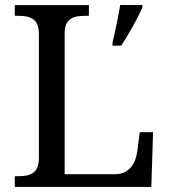

<svg xmlns="http://www.w3.org/2000/svg" viewBox="-20 -734 663 754"><path d="M38.1 0H574.2L581.1 -214.8H528.8L519 -140.1C513.7 -96.2 490.2 -49.8 431.2 -49.8H233.9V-604C233.9 -664.1 272.5 -671.9 315.9 -671.9H329.1V-713.9H38.1V-671.9H50.8C97.2 -671.9 132.8 -662.1 132.8 -600.1V-113.8C132.8 -51.8 97.2 -42 50.8 -42H38.1ZM421.9 -554.7H456.1C481.9 -594.2 517.6 -655.8 539.1 -704.6V-714.4H452.1C443.8 -666 433.1 -612.3 421.9 -567.4Z"/></svg>

Font: The Erased English
Style: Regular
Weight: 400
Designer: Monotype Design team + ligartures altered by 180 Amsterdam
Foundry: Monotype Imaging Inc.
Version: Version 1.030;Glyphs 3.1.2 (3151)